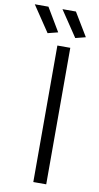

<svg xmlns="http://www.w3.org/2000/svg" viewBox="-160 -980 530 1025"><g transform="rotate(10 105.0 -468.0)"><path d="M99 -740H169V0H99ZM36 -796 -58 -936H16L91 -810ZM186 -796 92 -936H165L241 -810Z"/></g></svg>

Font: Encode Sans Wide
Style: Light
Weight: 300
Designer: Pablo Impallari, Andres Torresi
Foundry: Pablo Impallari, Andres Torresi
Version: Version 1.000; ttfautohint (v1.00) -l 8 -r 50 -G 200 -x 14 -